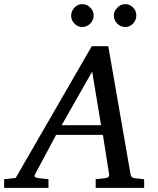

<svg xmlns="http://www.w3.org/2000/svg" viewBox="-73 -911 765 931"><path d="M626 0H391V-42L437 -47Q459 -50 456 -66L426 -257H199L97 -66Q92 -56 96.5 -52.5Q101 -49 116 -47L162 -42V0H-53V-42L3 -48L372 -687H452L560 -66Q563 -48 580 -47L626 -42ZM417 -304 374 -564 226 -304ZM479 -836Q479 -857 496 -874Q513 -891 534 -891Q556 -891 572 -875Q588 -859 588 -836Q588 -813 572 -796.5Q556 -780 534 -780Q512 -780 495.5 -796.5Q479 -813 479 -836ZM381 -836Q381 -813 364.5 -796.5Q348 -780 326 -780Q304 -780 288 -796.5Q272 -813 272 -835Q272 -857 288 -874Q304 -891 326 -891Q348 -891 364.5 -874.5Q381 -858 381 -836Z"/></svg>

Font: Veleka
Style: Italic
Weight: 400
Italic angle: -12°
Designer: Stefan Peev, Context Ltd, 2016; SIL International, 1997-2014.
Foundry: Stefan Peev, Context Ltd, 2016
Version: Version 1.000